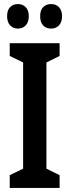

<svg xmlns="http://www.w3.org/2000/svg" viewBox="-20 -927 343 947"><path d="M274 0H28V-63L94 -95V-619L28 -651V-714H274V-651L209 -619V-95L274 -63ZM15 -847Q15 -877 30 -892Q45 -907 68 -907Q92 -907 107 -891.5Q122 -876 122 -847Q122 -818 107 -802Q92 -786 68 -786Q45 -786 30 -802Q15 -818 15 -847ZM178 -847Q178 -877 193 -892Q208 -907 232 -907Q256 -907 271 -891.5Q286 -876 286 -847Q286 -818 271 -802Q256 -786 232 -786Q207 -786 192.5 -802Q178 -818 178 -847Z"/></svg>

Font: Noto Sans Sinhala ExtraCondensed SemiBold
Style: Regular
Weight: 600
Width: 2
Designer: Jelle Bosma - Monotype Design Team
Foundry: Monotype Imaging Inc.
Version: Version 2.006; ttfautohint (v1.8.4.7-5d5b)